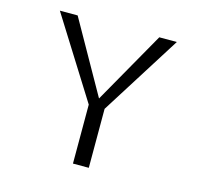

<svg xmlns="http://www.w3.org/2000/svg" viewBox="-88 -671 793 761"><g transform="rotate(15 308.5 -290.0)"><path d="M67 -576 274 -246V-4H339V-246L547 -576H475L307 -280L140 -576Z"/></g></svg>

Font: Charger Static
Style: Regular
Weight: 1000
Designer: Jasper
Foundry: KineticPlasma Fonts/Cannot Into Space Fonts
Version: Version 1.1